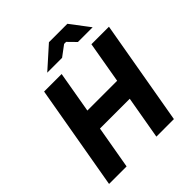

<svg xmlns="http://www.w3.org/2000/svg" viewBox="-239 -1053 1208 1208"><g transform="rotate(-45 365.5 -449.0)"><path d="M575 -700 527 -423H262L310 -700H154L32 0H188L238 -287H503L453 0H609L731 -700ZM252 -770H384L455 -823H473L525 -770H656L559 -898H395Z"/></g></svg>

Font: Fixel Display
Style: Bold Italic
Weight: 700
Italic angle: -10°
Designer: AlfaBravo + MacPaw
Foundry: Kyrylo Tkachov, Marchela Mozhyna, Serhii Makarenko, Maria Weinstein, Zakhar Kryvoshyya
Version: Version 1.210;Glyphs 3.2 (3217)